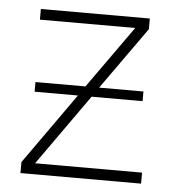

<svg xmlns="http://www.w3.org/2000/svg" viewBox="-42 -534 524 574"><g transform="rotate(5 219.5 -247.0)"><path d="M402 -33V0H40V-33L191 -246H61V-275H211L344 -462H58V-494H385V-462L252 -275H385V-246H232L81 -33Z"/></g></svg>

Font: Blinker ExtraLight
Style: Regular
Weight: 200
Designer: Juergen Huber
Foundry: supertype
Version: Version 1.017;hotconv 1.0.117;makeotfexe 2.5.65602